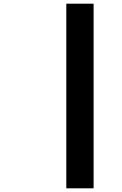

<svg xmlns="http://www.w3.org/2000/svg" viewBox="-20 -821 660 1041"><path d="M487.5 200V-801H339.5V200Z"/></svg>

Font: Monaspace Neon
Style: Bold Italic
Weight: 700
Italic angle: -11°
Designer: Riley Cran & the Lettermatic Team
Foundry: Lettermatic
Version: Version 1.200 (Monaspace Neon)